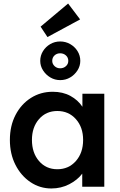

<svg xmlns="http://www.w3.org/2000/svg" viewBox="-20 -1058 682 1088"><path d="M271 10Q206 10 152.5 -26Q99 -62 67.5 -124Q36 -186 36 -265Q36 -345 68 -406.5Q100 -468 155 -503Q210 -538 279 -538Q336 -538 379 -514.5Q422 -491 447 -453V-527H571V0H446V-74Q419 -38 372.5 -14Q326 10 271 10ZM305 -99Q369 -99 410 -145.5Q451 -192 451 -265Q451 -337 410 -383Q369 -429 305 -429Q241 -429 201 -383Q161 -337 161 -265Q161 -192 201 -145.5Q241 -99 305 -99ZM321 -604Q291 -604 265.5 -619Q240 -634 224 -659Q208 -684 208 -713Q208 -743 223.5 -768Q239 -793 264.5 -808Q290 -823 321 -823Q352 -823 378 -808Q404 -793 419.5 -768Q435 -743 435 -713Q435 -684 419 -659Q403 -634 377.5 -619Q352 -604 321 -604ZM321 -671Q340 -671 353.5 -683Q367 -695 367 -713Q367 -732 353.5 -744Q340 -756 321 -756Q302 -756 289 -744Q276 -732 276 -713Q276 -696 289 -683.5Q302 -671 321 -671ZM249 -848 210 -907 366 -1038 434 -948Z"/></svg>

Font: Lexend Deca Medium
Style: Regular
Weight: 500
Designer: Bonnie Shaver-Troup, Thomas Jockin
Foundry: Lexend
Version: Version 1.008; ttfautohint (v1.8.4.7-5d5b)